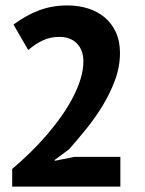

<svg xmlns="http://www.w3.org/2000/svg" viewBox="-20 -695 540 715"><path d="M426.8 -498Q426.8 -446.3 408.2 -396.2Q389.6 -346.2 361.3 -300Q333 -253.9 299.8 -213.1Q266.6 -172.4 237.3 -139.2L184.1 -99.6V-96.2L256.8 -110.8H428.2V0H25.4V-65.9Q60.1 -95.2 93.3 -127.7Q126.5 -160.2 156 -194.6Q185.5 -229 210.2 -264.4Q234.9 -299.8 252.7 -334.5Q270.5 -369.1 280.5 -402.6Q290.5 -436 290.5 -466.8Q290.5 -508.3 266.6 -533Q242.7 -557.6 200.7 -557.6Q167 -557.6 139.2 -544.4Q111.3 -531.2 85 -508.8L30.3 -603.5Q76.2 -637.7 124.8 -656.2Q173.3 -674.8 231.4 -674.8Q271.5 -674.8 307.1 -663.8Q342.8 -652.8 369.4 -630.6Q396 -608.4 411.4 -575.2Q426.8 -542 426.8 -498Z"/></svg>

Font: PT Astra Sans
Style: Bold
Weight: 700
Designer: A.Korolkova, I. Chaeva
Foundry: ParaType Ltd
Version: Version 1.001; ttfautohint (v1.6)